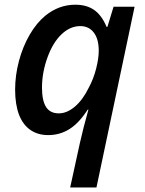

<svg xmlns="http://www.w3.org/2000/svg" viewBox="-20 -570 624 824"><path d="M359.4 -99.6H356.4Q319.8 -42.5 278.6 -16.4Q237.3 9.8 187 9.8Q142.6 9.8 110.8 -12Q79.1 -33.7 62 -76.7Q44.9 -121.1 44.9 -185.1Q44.9 -246.6 61.3 -308.1Q77.6 -369.6 107.2 -420.7Q136.7 -471.7 174.8 -502.9Q232.9 -549.8 303.2 -549.8Q352.1 -549.8 384.5 -526.9Q417 -503.9 437.5 -454.6H440.9L467.3 -541H557.6L394 234.4H281.2L322.8 43.9Q336.9 -19 359.4 -99.6ZM360.8 -193.4Q381.3 -231 392.6 -275.4Q403.8 -319.8 403.8 -352.1Q403.8 -402.3 382.6 -430.2Q361.3 -458 324.7 -458Q281.2 -458 244.1 -422.9Q207 -387.7 183.6 -323.2Q160.2 -258.3 160.2 -193.8Q160.2 -138.7 177.5 -111.1Q194.8 -83.5 232.4 -83.5Q267.6 -83.5 301.8 -112.8Q335.9 -142.1 360.8 -193.4Z"/></svg>

Font: Viking Open Sans Light
Style: Bold Italic
Weight: 600
Italic angle: -12°
Foundry: Ascender Corporation
Version: Version 2.000